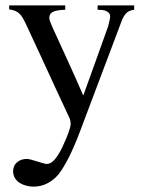

<svg xmlns="http://www.w3.org/2000/svg" viewBox="-20 -469 540 707"><path d="M13.7 -449.2H220.2V-433.1Q188 -432.1 174.8 -425.3Q161.6 -418.5 161.6 -404.3Q161.6 -397.5 164.3 -390.1Q167 -382.8 172.9 -369.1Q200.7 -308.1 230.5 -243.2Q260.3 -178.2 286.6 -117.2Q309.6 -180.7 332.3 -243.9Q355 -307.1 377.9 -371.1Q378.4 -372.6 379.6 -377.7Q380.9 -382.8 382.3 -388.9Q383.8 -395 384.8 -400.4Q385.7 -405.8 385.7 -407.2Q385.7 -415.5 381.8 -420.4Q377.9 -425.3 371.6 -428.2Q365.2 -431.2 356.9 -432.1Q348.6 -433.1 339.4 -433.1V-449.2H474.1V-433.1Q454.1 -430.7 444.1 -419.7Q434.1 -408.7 426.8 -388.7L273.4 18.1Q253.9 69.8 234.4 108.6Q214.8 147.5 196.8 171.4Q178.7 193.4 155 205.8Q131.3 218.3 103.5 218.3Q90.3 218.3 76.9 214.8Q63.5 211.4 52.7 204.6Q42 197.8 35.2 186.8Q28.3 175.8 28.3 161.1Q28.3 141.1 42.7 128.7Q57.1 116.2 79.1 116.2Q85 116.2 95.5 119.1Q106 122.1 116.9 125.5Q127.9 128.9 137.9 131.8Q147.9 134.8 152.8 134.8Q180.2 134.8 210 71.8Q240.2 7.3 240.2 -13.2Q240.2 -17.6 239 -24.2Q237.8 -30.8 235.4 -35.2Q231 -44.9 218.8 -71Q206.5 -97.2 190.7 -131.3Q174.8 -165.5 157.2 -203.9Q139.6 -242.2 123.8 -276.4Q107.9 -310.5 95.7 -336.7Q83.5 -362.8 79.1 -372.6Q71.3 -389.6 64.9 -400.9Q58.6 -412.1 51.5 -418.9Q44.4 -425.8 35.4 -429.2Q26.4 -432.6 13.7 -434.6Z"/></svg>

Font: Dima Niloofar
Style: Regular
Weight: 400
Designer: R.Balvardi
Foundry: Dima Software Group
Version: Version 3.00;November 13, 2018;FontCreator 11.5.0.2427 64-bi